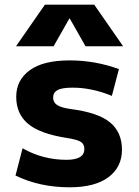

<svg xmlns="http://www.w3.org/2000/svg" viewBox="-20 -787 590 817"><path d="M275 -708 208 -590H48L171 -767H381L504 -590H344L277 -708ZM456 -379Q371 -414 289 -414Q243 -414 224.5 -403.5Q206 -393 206 -372Q206 -352 222.5 -340.5Q239 -329 281 -323Q398 -308 448.5 -266Q499 -224 499 -150Q499 -76 441.5 -33Q384 10 276 10Q149 10 46 -40L76 -156Q162 -107 263 -107Q339 -107 339 -153Q339 -173 324.5 -183Q310 -193 264 -200Q149 -218 99 -260.5Q49 -303 49 -375Q49 -446 106.5 -488Q164 -530 276 -530Q385 -530 486 -493Z"/></svg>

Font: Mplus 1p ExtraBold
Style: Regular
Weight: 800
Version: Version 1.061